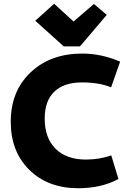

<svg xmlns="http://www.w3.org/2000/svg" viewBox="-20 -988 676 1018"><path d="M318 -742 167 -878 267 -968 370 -874 478 -967 546 -909 404 -742ZM394 10Q235 10 136 -87Q37 -184 37 -342Q37 -505 142.5 -604.5Q248 -704 416 -704Q518 -704 617 -661L569 -525Q507 -551 414 -551Q319 -551 268 -502Q217 -453 217 -359Q217 -257 274.5 -199.5Q332 -142 436 -142Q507 -142 570 -164L608 -39Q518 10 394 10Z"/></svg>

Font: Cantarell Extra Bold
Style: Regular
Weight: 800
Designer: Dave Crossland, Nikolaus Waxweiler, Florian Fecher, Jacques Le Bailly, Eben Sorkin, Alexei Vanyashin, Alexios Zavras, Em
Version: Version 0.303